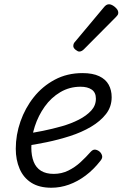

<svg xmlns="http://www.w3.org/2000/svg" viewBox="-20 -862 575 901"><path d="M221 19Q164 19 127 -4.5Q90 -28 72 -70Q54 -112 54 -164Q54 -229 76 -292Q98 -355 138.5 -406Q179 -457 237 -488Q295 -519 367 -519Q415 -519 445.5 -504.5Q476 -490 490 -464.5Q504 -439 504 -406Q504 -361 477.5 -327Q451 -293 407 -267Q363 -241 308.5 -223.5Q254 -206 198 -194.5Q142 -183 93 -176L99 -234Q137 -239 181.5 -248Q226 -257 270 -269.5Q314 -282 350 -300.5Q386 -319 408 -343Q430 -367 430 -399Q430 -428 410.5 -441.5Q391 -455 358 -455Q306 -455 263 -429.5Q220 -404 190 -362Q160 -320 143.5 -269.5Q127 -219 127 -169Q127 -131 138 -103Q149 -75 172.5 -60.5Q196 -46 232 -46Q269 -46 300.5 -61.5Q332 -77 358 -101Q384 -125 406 -150Q417 -162 429 -159.5Q441 -157 450 -148Q458 -139 459.5 -129Q461 -119 451 -107Q419 -66 381.5 -38Q344 -10 303.5 4.5Q263 19 221 19ZM352 -620Q345 -620 334.5 -628.5Q324 -637 324 -646Q324 -652 326 -657Q328 -662 333 -667L466 -826Q473 -835 479 -838.5Q485 -842 492 -842Q500 -842 510 -836Q520 -830 527.5 -821Q535 -812 535 -802Q535 -796 532 -791.5Q529 -787 524 -782L376 -633Q364 -620 352 -620Z"/></svg>

Font: Playwrite US Trad Light
Style: Regular
Weight: 300
Designer: Veronika Burian, José Scaglione
Foundry: TypeTogether
Version: Version 1.003